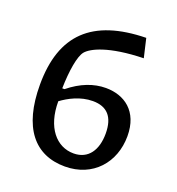

<svg xmlns="http://www.w3.org/2000/svg" viewBox="-135 -847 890 968"><g transform="rotate(20 310.0 -363.0)"><path d="M61.5 -333.5C61.5 -103.5 157.5 11.5 320 11.5C470 11.5 565 -98.5 565 -240C565 -374.5 479 -431.5 380.5 -431.5C315.5 -431.5 249.5 -406.5 185.5 -354.5H173.5C175.5 -450 189 -531.5 212 -559.5C237 -589.5 321.5 -633 508 -637.5L484.5 -738.5C197.5 -733 61.5 -602 61.5 -333.5ZM177 -286.5C215 -314.5 274 -347 341.5 -347C417 -347 457.5 -305 457.5 -214.5C457.5 -127 418 -65.5 338.5 -65.5C247 -65.5 176.5 -146 177 -286.5Z"/></g></svg>

Font: Monaspace Argon Medium
Style: Regular
Weight: 500
Designer: Riley Cran & the Lettermatic Team
Foundry: Lettermatic
Version: Version 1.000 (Monaspace Argon)